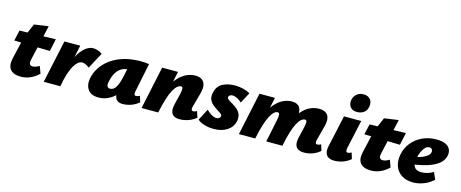

<svg xmlns="http://www.w3.org/2000/svg" viewBox="-40 -1258 4439 1850"><g transform="rotate(15 2179.0 -332.5)"><path d="M180 10Q106 10 74.5 -28Q43 -66 60 -141L113 -369L173 -509L315 -529L234 -174Q227 -143 235.5 -129Q244 -115 266 -115Q278 -115 296.5 -121.5Q315 -128 331 -138L357 -67Q318 -29 272.5 -9.5Q227 10 180 10ZM30 -311 54 -416 414 -426 387 -302Z M539 0Q564 -146 602.5 -243Q641 -340 688.5 -388Q736 -436 786 -436Q807 -436 832.5 -427.5Q858 -419 876 -404L790 -244Q770 -260 751.5 -268Q733 -276 718 -276Q700 -276 680 -261.5Q660 -247 640.5 -215Q621 -183 603.5 -130Q586 -77 573 0ZM407 0 499 -427H657L566 0Z M956 10Q879 10 848 -35.5Q817 -81 829 -147Q841 -207 875 -258.5Q909 -310 964 -349.5Q1019 -389 1093 -411Q1167 -433 1257 -433Q1287 -433 1306.5 -431.5Q1326 -430 1343 -427L1284 -138Q1276 -98 1300 -98Q1307 -98 1316.5 -100.5Q1326 -103 1338 -110L1356 -49Q1320 -19 1279 -4.5Q1238 10 1195 10Q1167 10 1147 -1.5Q1127 -13 1119 -40.5Q1111 -68 1120 -117L1147 -249L1233 -277Q1218 -210 1190.5 -157Q1163 -104 1126 -66.5Q1089 -29 1045.5 -9.5Q1002 10 956 10ZM1041 -101Q1059 -101 1073 -110.5Q1087 -120 1099.5 -140.5Q1112 -161 1122.5 -195Q1133 -229 1143 -278L1163 -377L1221 -320Q1209 -324 1198 -325Q1187 -326 1175 -326Q1136 -326 1107.5 -312.5Q1079 -299 1059.5 -275.5Q1040 -252 1028 -221Q1016 -190 1010 -154Q1005 -125 1014.5 -113Q1024 -101 1041 -101Z M1762 10Q1732 10 1709.5 -1.5Q1687 -13 1678.5 -41Q1670 -69 1681 -117L1708 -228Q1716 -264 1714.5 -282Q1713 -300 1698 -300Q1679 -300 1660 -284Q1641 -268 1622 -233Q1603 -198 1584.5 -140.5Q1566 -83 1549 0H1490Q1515 -130 1550.5 -214.5Q1586 -299 1628.5 -347Q1671 -395 1715.5 -415.5Q1760 -436 1804 -436Q1845 -436 1870 -419Q1895 -402 1902 -368Q1909 -334 1895 -283L1855 -138Q1850 -120 1854 -109Q1858 -98 1871 -98Q1878 -98 1886.5 -100.5Q1895 -103 1907 -110L1927 -49Q1891 -19 1848.5 -4.5Q1806 10 1762 10ZM1383 0 1474 -427H1632L1542 0Z M2105 15Q2053 15 2010 1.5Q1967 -12 1943 -34L2003 -149Q2026 -126 2053 -109.5Q2080 -93 2103 -93Q2120 -93 2130.5 -101Q2141 -109 2143 -120Q2146 -134 2130.5 -146Q2115 -158 2091.5 -172Q2068 -186 2045.5 -205Q2023 -224 2011 -252.5Q1999 -281 2009 -323Q2023 -388 2075 -415.5Q2127 -443 2199 -443Q2242 -443 2282.5 -432.5Q2323 -422 2350 -406L2292 -298Q2272 -319 2246 -331.5Q2220 -344 2200 -344Q2184 -344 2173.5 -337Q2163 -330 2161 -321Q2158 -306 2174.5 -293.5Q2191 -281 2216 -267Q2241 -253 2264.5 -233.5Q2288 -214 2300.5 -185Q2313 -156 2304 -113Q2291 -54 2237.5 -19.5Q2184 15 2105 15Z M3003 10Q2972 10 2949 -1.5Q2926 -13 2917 -41Q2908 -69 2919 -117L2945 -228Q2953 -264 2951.5 -282Q2950 -300 2933 -300Q2916 -300 2897 -284.5Q2878 -269 2859.5 -234.5Q2841 -200 2822.5 -142Q2804 -84 2788 0H2729Q2754 -130 2788.5 -215Q2823 -300 2864 -348Q2905 -396 2949.5 -416Q2994 -436 3038 -436Q3080 -436 3105.5 -419.5Q3131 -403 3138 -369Q3145 -335 3131 -283L3093 -138Q3088 -120 3092 -109Q3096 -98 3109 -98Q3116 -98 3124.5 -100.5Q3133 -103 3145 -110L3164 -49Q3129 -19 3088 -4.5Q3047 10 3003 10ZM2354 0 2445 -427H2599L2510 0ZM2461 0Q2485 -126 2518.5 -210Q2552 -294 2593 -343.5Q2634 -393 2678.5 -414.5Q2723 -436 2768 -436Q2827 -436 2848.5 -396Q2870 -356 2851 -283L2782 0H2627L2674 -228Q2682 -263 2679.5 -281.5Q2677 -300 2660 -300Q2644 -300 2626 -284.5Q2608 -269 2589.5 -234.5Q2571 -200 2552.5 -142Q2534 -84 2517 0Z M3305 10Q3275 10 3251.5 -1.5Q3228 -13 3218.5 -41Q3209 -69 3220 -118L3288 -427H3460L3397 -139Q3393 -120 3396.5 -109Q3400 -98 3413 -98Q3420 -98 3428.5 -100.5Q3437 -103 3449 -110L3468 -49Q3434 -19 3391 -4.5Q3348 10 3305 10ZM3398 -500Q3363 -500 3343 -515Q3323 -530 3316.5 -554Q3310 -578 3316 -605Q3325 -639 3351.5 -660Q3378 -681 3416 -681Q3450 -681 3470.5 -666Q3491 -651 3498 -626.5Q3505 -602 3498 -574Q3490 -537 3462 -518.5Q3434 -500 3398 -500Z M3672 10Q3598 10 3566.5 -28Q3535 -66 3552 -141L3605 -369L3665 -509L3807 -529L3726 -174Q3719 -143 3727.5 -129Q3736 -115 3758 -115Q3770 -115 3788.5 -121.5Q3807 -128 3823 -138L3849 -67Q3810 -29 3764.5 -9.5Q3719 10 3672 10ZM3522 -311 3546 -416 3906 -426 3879 -302Z M4095 16Q4024 16 3978 -14.5Q3932 -45 3914 -96.5Q3896 -148 3908 -212Q3921 -280 3963 -332Q4005 -384 4068 -413.5Q4131 -443 4207 -443Q4269 -443 4303 -425Q4337 -407 4347.5 -377.5Q4358 -348 4350 -315Q4339 -269 4298 -236.5Q4257 -204 4193 -183.5Q4129 -163 4048 -152L4031 -223Q4065 -228 4100.5 -239.5Q4136 -251 4161.5 -269Q4187 -287 4192 -309Q4195 -320 4192 -330Q4189 -340 4181 -346Q4173 -352 4160 -352Q4139 -352 4121 -334.5Q4103 -317 4089.5 -288Q4076 -259 4068 -221Q4061 -186 4065 -158.5Q4069 -131 4088.5 -115.5Q4108 -100 4148 -100Q4175 -100 4205 -108Q4235 -116 4264 -134L4295 -64Q4260 -33 4224 -15.5Q4188 2 4155.5 9Q4123 16 4095 16Z"/></g></svg>

Font: Ysabeau Infant Black
Style: Italic
Weight: 900
Italic angle: -12°
Designer: Christian Thalmann (Catharsis Fonts)
Version: Version 2.001;gftools[0.9.30]; featfreeze: ss01,ss02,lnum